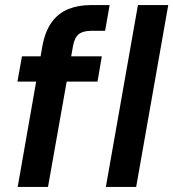

<svg xmlns="http://www.w3.org/2000/svg" viewBox="-20 -740 686 760"><path d="M50 0 148 -559Q159 -617 185 -652.5Q211 -688 250.5 -704Q290 -720 341 -720H414L396 -618H342Q308 -618 291.5 -604.5Q275 -591 269 -558L170 0ZM49 -417 67 -517H383L366 -417ZM399 0 526 -720H646L519 0Z"/></svg>

Font: DM Sans 11pt SemiBold
Style: Italic
Weight: 600
Italic angle: -10°
Version: Version 4.004;gftools[0.9.30]